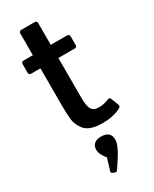

<svg xmlns="http://www.w3.org/2000/svg" viewBox="-233 -703 835 1038"><g transform="rotate(-30 184.5 -184.0)"><path d="M199 -413V-161Q199 -114 211 -93Q223 -72 256 -72Q289 -72 320 -86Q331 -90 336 -78L354 -32Q355 -29 355 -23.5Q355 -18 345 -12Q297 12 231 12Q142 12 114 -34Q94 -64 91 -92Q87 -130 87 -172V-413H30Q15 -413 15 -428V-480Q15 -495 30 -495H87V-630Q87 -645 102 -645H184Q199 -645 199 -630V-495H300Q315 -495 315 -480V-428Q315 -413 300 -413ZM209 212 171 270Q166 277 161.5 277Q157 277 154 276L142 271Q131 267 136 255L158 183Q149 174 144.5 166Q140 158 136 151Q128 137 128 117Q128 97 142.5 83.5Q157 70 185 70Q245 70 245 123Q245 154 209 212Z"/></g></svg>

Font: Crete Round
Style: Regular
Weight: 400
Designer: Veronika Burian
Foundry: TypeTogether
Version: Version 1.001